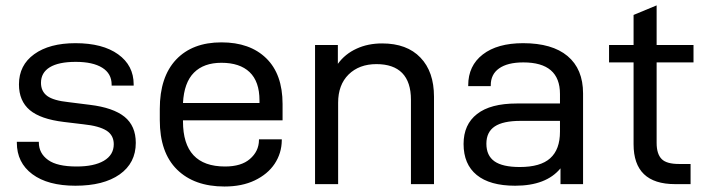

<svg xmlns="http://www.w3.org/2000/svg" viewBox="-20 -678 2615 707"><path d="M42 -152.8V-155.8H123V-153.8Q123 -113.3 157.2 -88.9Q190.4 -64.9 262.2 -64.9Q326.2 -64.9 362.3 -85.9Q398.9 -107.4 398.9 -147Q398.9 -179.7 372.6 -196.8Q344.7 -214.4 288.1 -220.2L214.8 -229Q129.4 -239.3 89.8 -272.5Q49.8 -306.2 49.8 -367.2Q49.8 -438 106 -478.5Q162.1 -519 257.8 -519Q357.9 -519 415 -478Q472.2 -437 472.2 -367.2V-362.8H391.1V-366.2Q391.1 -407.2 356.4 -428.7Q321.8 -450.2 258.8 -450.2Q195.8 -450.2 163.1 -430.2Q130.9 -410.2 130.9 -373Q130.9 -341.8 153.8 -324.7Q176.8 -307.6 232.9 -301.8L311 -292Q396.5 -281.7 438.5 -248Q480 -214.4 480 -151.9Q480 -77.6 420.4 -35.6Q361.3 5.9 257.8 5.9Q156.2 5.9 99.1 -36.6Q42 -79.1 42 -152.8Z M653.8 -234.9V-231Q653.8 -64.9 808.6 -64.9Q868.2 -64.9 899.9 -92.3Q933.1 -120.6 933.6 -162.1V-165H1017.6V-161.1Q1017.1 -113.8 991.2 -74.7Q965.8 -36.6 918 -13.7Q871.1 8.8 806.6 8.8Q695.3 8.8 631.8 -53.7Q568.4 -116.2 568.4 -235.8V-276.9Q568.4 -394.5 628.4 -458.5Q688.5 -522 795.4 -522Q900.4 -522 960.4 -463.4Q1020.5 -404.8 1020.5 -294.9V-234.9ZM694.3 -410.6Q657.7 -374 653.8 -298.8H935.5V-308.1Q935.5 -377.9 898.9 -412.6Q862.8 -446.8 795.4 -446.8Q730.5 -446.8 694.3 -410.6Z M1140.1 -512.2H1224.1V-442.9Q1250.5 -479.5 1293.5 -499Q1335 -518.1 1387.2 -518.1Q1478.5 -518.1 1528.3 -465.8Q1578.1 -414.1 1578.1 -321.8V0H1493.2V-311Q1493.2 -376 1460.9 -409.2Q1428.7 -441.9 1366.2 -441.9Q1302.7 -441.9 1263.7 -403.8Q1225.1 -365.7 1225.1 -299.8V0H1140.1Z M2069.8 -471.7Q2127 -423.8 2127 -334V0H2043.9V-58.1Q1991.2 5.9 1877 5.9Q1783.7 5.9 1735.4 -33.7Q1687 -73.2 1687 -147.9Q1687 -219.7 1736.8 -258.3Q1786.1 -296.9 1882.8 -296.9H2042V-332Q2042 -448.2 1907.2 -448.2Q1848.6 -448.2 1817.4 -425.8Q1787.1 -404.3 1787.1 -363.8V-360.8H1704.1V-363.8Q1704.1 -436 1757.8 -477.5Q1811.5 -519 1906.2 -519Q2013.2 -519 2069.8 -471.7ZM2005.9 -95.2Q2042 -127.4 2042 -192.9V-232.9H1897Q1832.5 -232.9 1801.8 -212.4Q1771 -191.9 1771 -148.9Q1771 -105 1800.8 -84Q1830.6 -63 1894 -63Q1970.2 -63 2005.9 -95.2Z M2397.9 -448.2V-151.9Q2397.9 -110.4 2417 -91.8Q2435.1 -74.2 2480 -74.2H2522.9V0H2465.8Q2313 0 2313 -147V-448.2H2222.7V-512.2H2313V-623L2397.9 -658.2V-512.2H2533.7V-448.2Z"/></svg>

Font: D-DIN Exp
Style: Regular
Weight: 400
Width: 7
Designer: Charles Nix
Foundry: Datto Inc.
Version: Version 1.00